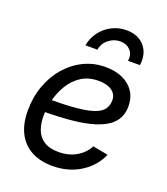

<svg xmlns="http://www.w3.org/2000/svg" viewBox="-140 -855 841 965"><g transform="rotate(20 280.0 -372.5)"><path d="M252.4 11.7Q187.5 11.7 140.1 -13.4Q92.8 -38.6 67.1 -87.9Q41.5 -137.2 41.5 -208.5Q41.5 -280.3 64 -342Q86.4 -403.8 126.7 -450Q167 -496.1 220.2 -521.7Q273.4 -547.4 335.4 -547.4Q388.2 -547.4 427.2 -529.5Q466.3 -511.7 488 -478.8Q509.8 -445.8 509.8 -400.4Q509.8 -354 485.6 -321.5Q461.4 -289.1 411.9 -268.8Q362.3 -248.5 285.2 -239.3Q208 -230 102.5 -230L114.3 -297.9Q203.6 -297.9 263.2 -303.2Q322.8 -308.6 357.9 -320.6Q393.1 -332.5 408.2 -352.5Q423.3 -372.6 423.3 -401.4Q423.3 -433.1 397.5 -451.7Q371.6 -470.2 326.7 -470.2Q272.5 -470.2 234.4 -445.6Q196.3 -420.9 172.1 -381.3Q147.9 -341.8 136.5 -295.9Q125 -250 125 -207Q125 -168.5 137.2 -136Q149.4 -103.5 178.7 -84.2Q208 -64.9 257.3 -64.9Q311 -64.9 351.8 -88.6Q392.6 -112.3 412.6 -151.4L494.6 -136.2Q465.3 -68.8 400.9 -28.6Q336.4 11.7 252.4 11.7ZM371.1 -757.3Q413.6 -757.3 443.4 -738.5Q473.1 -719.7 486.3 -687.3Q499.5 -654.8 493.2 -615.2H429.2Q435.1 -649.9 414.6 -671.9Q394 -693.8 360.4 -693.8Q326.7 -693.8 299.1 -671.9Q271.5 -649.9 265.6 -615.2H201.7Q208.5 -654.8 232.4 -687.3Q256.3 -719.7 292.5 -738.5Q328.6 -757.3 371.1 -757.3Z"/></g></svg>

Font: Inter 20pt
Style: Italic
Weight: 400
Italic angle: -9.3988°
Version: Version 4.001;git-66647c0bb